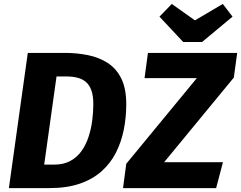

<svg xmlns="http://www.w3.org/2000/svg" viewBox="-20 -965 1237 985"><path d="M122.6 -693.6H313Q374.6 -693.6 431 -682.2Q487.5 -670.9 532.1 -642.3Q576.7 -613.6 602.2 -562.3Q627.7 -511 627.7 -430.6Q627.7 -362.7 615 -299.3Q602.3 -236 574.7 -181.7Q547 -127.3 501.1 -86.3Q455.1 -45.3 389.1 -22.7Q323 0 233.9 0H25.6ZM322.5 -572.7H270L206.7 -120.5H258.3Q306.6 -120.5 341.3 -139.6Q376 -158.6 398.7 -190.9Q421.4 -223.1 434.5 -263.6Q447.7 -304.1 453.2 -347.1Q458.8 -390.1 458.8 -430Q458.8 -473.7 448.7 -501.8Q438.5 -529.8 420.1 -545.1Q401.7 -560.3 376.8 -566.5Q352 -572.7 322.5 -572.7ZM1088.8 0H611.2L627.7 -124.8L989.7 -564.1H721.5L739 -693.6H1196.8L1179.6 -567.1L822 -132.7L1123.8 -133ZM980.1 -860.5 1123 -944.8 1172.9 -879.6 1016.5 -749.4H920L798.1 -879.6L861.3 -944.8Z"/></svg>

Font: Fira Sans Variable
Style: Italic
Weight: 397
Italic angle: -8°
Designer: Carrois Corporate & Edenspiekermann AG
Foundry: Carrois Corporate GbR & Edenspiekermann AG
Version: Version 4.202